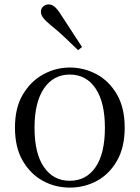

<svg xmlns="http://www.w3.org/2000/svg" viewBox="-20 -838 636 873"><path d="M297 15Q231 15 174.5 -16Q118 -47 83 -107.5Q48 -168 48 -258Q48 -348 84 -408.5Q120 -469 177 -500Q234 -531 297 -531Q362 -531 419 -500.5Q476 -470 511.5 -409Q547 -348 547 -258Q547 -168 512 -107Q477 -46 420.5 -15.5Q364 15 297 15ZM297 -16Q372 -16 414.5 -78Q457 -140 457 -257Q457 -373 414.5 -436Q372 -499 297 -499Q223 -499 180 -436Q137 -373 137 -257Q137 -140 180 -78Q223 -16 297 -16ZM353 -624 335 -610Q305 -639 274.5 -668Q244 -697 210 -724Q187 -743 176.5 -757Q166 -771 166 -784Q166 -800 177 -809Q188 -818 201 -818Q215 -818 227.5 -808Q240 -798 256 -773Q281 -734 305.5 -697Q330 -660 353 -624Z"/></svg>

Font: Noto Serif TC ExtraLight
Style: Regular
Weight: 400
Version: Version 2.002-H1;hotconv 1.1.0;makeotfexe 2.6.0